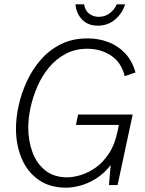

<svg xmlns="http://www.w3.org/2000/svg" viewBox="-20 -858 672 890"><path d="M287 12Q210 12 158 -25Q106 -62 80 -124.5Q54 -187 54 -262Q54 -312 66.5 -369Q79 -426 104.5 -481Q130 -536 169 -581Q208 -626 262 -653Q316 -680 386 -680Q437 -680 482 -663Q527 -646 560 -611Q593 -576 608 -522L558 -505Q542 -570 494 -601Q446 -632 385 -632Q328 -632 283.5 -608Q239 -584 206.5 -544.5Q174 -505 153 -456.5Q132 -408 121.5 -359Q111 -310 111 -267Q111 -205 130.5 -152.5Q150 -100 190 -68Q230 -36 292 -36Q318 -36 352.5 -46Q387 -56 422 -80Q457 -104 485 -146.5Q513 -189 526 -254L531 -279H332L342 -327H595L525 0H485L493 -93Q462 -53 425 -30Q388 -7 351.5 2.5Q315 12 287 12ZM433 -739Q387 -739 360 -768Q333 -797 330 -838H370Q374 -809 393.5 -794.5Q413 -780 437 -780Q469 -780 491 -798.5Q513 -817 521 -838H560Q547 -796 513.5 -767.5Q480 -739 433 -739Z"/></svg>

Font: Atkinson Hyperlegible Mono ExtraLight
Style: Italic
Weight: 200
Italic angle: -12°
Monospace: yes
Designer: Elliott Scott, Megan Eiswerth, Linus Boman, Theodore Petrosky, Letters from Sweden
Foundry: Applied Design Works, Letters from Sweden
Version: Version 2.001